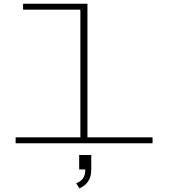

<svg xmlns="http://www.w3.org/2000/svg" viewBox="-20 -770 940 1032"><path d="M64 0V-32H412V-718H104V-750H450V-32H800V0ZM405.5 141V63H470.5V141Q470.5 173 459.8 194Q449 215 434 226.5Q419 238 407 242.5L389.5 215Q398 212 409.5 204.8Q421 197.5 429.8 182.2Q438.5 167 438.5 141Z"/></svg>

Font: Trispace Expanded Thin
Style: Regular
Weight: 100
Width: 7
Designer: Tyler Finck
Foundry: Etcetera Type Company
Version: Version 1.210; ttfautohint (v1.8.3)